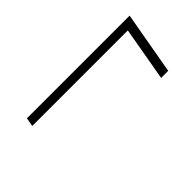

<svg xmlns="http://www.w3.org/2000/svg" viewBox="-16 -638 689 689"><g transform="rotate(-45 328.5 -293.0)"><path d="M576 -379H91L97 -412H618L576 -174H540Z"/></g></svg>

Font: Bai Jamjuree ExtraLight
Style: Italic
Weight: 275
Italic angle: -10°
Version: Version 1.000; ttfautohint (v1.6)